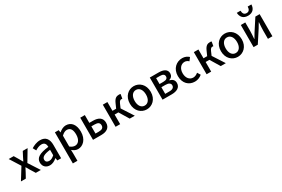

<svg xmlns="http://www.w3.org/2000/svg" viewBox="137 -2366 6078 4134"><g transform="rotate(-30 3176.5 -298.5)"><path d="M15 0H136L200 -116C217 -150 234 -183 251 -214H256C276 -183 295 -149 313 -116L385 0H510L333 -274L498 -550H378L320 -439C305 -409 289 -378 274 -347H270C252 -378 234 -409 218 -439L152 -550H28L193 -287Z M732 13C798 13 857 -20 907 -63H910L920 0H1014V-331C1014 -477 951 -564 814 -564C726 -564 649 -528 592 -492L635 -414C682 -444 736 -470 794 -470C875 -470 898 -414 899 -350C670 -325 570 -264 570 -146C570 -49 637 13 732 13ZM767 -78C718 -78 681 -100 681 -154C681 -216 736 -257 899 -277V-142C854 -101 815 -78 767 -78Z M1177 223H1291V45L1288 -49C1335 -9 1384 13 1433 13C1557 13 1670 -95 1670 -284C1670 -453 1592 -564 1452 -564C1391 -564 1331 -530 1283 -490H1280L1271 -550H1177ZM1411 -82C1377 -82 1334 -95 1291 -132V-401C1338 -446 1379 -468 1422 -468C1514 -468 1551 -397 1551 -282C1551 -153 1491 -82 1411 -82Z M1807 0H2012C2143 0 2236 -52 2236 -180C2236 -305 2143 -356 2012 -356H1921V-550H1807ZM1921 -90V-269H2003C2085 -269 2124 -241 2124 -180C2124 -118 2085 -90 2003 -90Z M2659 -289 2700 -384C2726 -444 2748 -453 2777 -453C2785 -453 2789 -452 2796 -450L2815 -557C2805 -561 2792 -564 2779 -564C2713 -564 2668 -542 2625 -447L2573 -331H2482V-550H2368V0H2482V-239H2575L2720 0H2846Z M3142 13C3278 13 3401 -92 3401 -274C3401 -458 3278 -564 3142 -564C3006 -564 2883 -458 2883 -274C2883 -92 3006 13 3142 13ZM3142 -81C3056 -81 3002 -158 3002 -274C3002 -391 3056 -469 3142 -469C3229 -469 3283 -391 3283 -274C3283 -158 3229 -81 3142 -81Z M3536 0H3764C3891 0 3985 -47 3985 -158C3985 -235 3935 -273 3871 -288V-293C3930 -310 3963 -352 3963 -409C3963 -512 3875 -550 3754 -550H3536ZM3648 -324V-471H3744C3820 -471 3851 -444 3851 -397C3851 -352 3820 -324 3740 -324ZM3648 -80V-245H3750C3832 -245 3873 -214 3873 -165C3873 -112 3835 -80 3754 -80Z M4338 13C4401 13 4466 -10 4516 -55L4469 -131C4436 -103 4395 -81 4349 -81C4257 -81 4194 -158 4194 -274C4194 -391 4260 -469 4352 -469C4390 -469 4421 -453 4451 -426L4508 -501C4468 -536 4417 -564 4347 -564C4202 -564 4075 -458 4075 -274C4075 -92 4189 13 4338 13Z M4922 -289 4963 -384C4989 -444 5011 -453 5040 -453C5048 -453 5052 -452 5059 -450L5078 -557C5068 -561 5055 -564 5042 -564C4976 -564 4931 -542 4888 -447L4836 -331H4745V-550H4631V0H4745V-239H4838L4983 0H5109Z M5405 13C5541 13 5664 -92 5664 -274C5664 -458 5541 -564 5405 -564C5269 -564 5146 -458 5146 -274C5146 -92 5269 13 5405 13ZM5405 -81C5319 -81 5265 -158 5265 -274C5265 -391 5319 -469 5405 -469C5492 -469 5546 -391 5546 -274C5546 -158 5492 -81 5405 -81Z M5799 0H5904L6092 -289C6112 -321 6142 -372 6162 -406H6167C6162 -335 6156 -262 6156 -205V0H6267V-550H6161L5974 -262C5955 -229 5923 -178 5904 -145H5899C5904 -215 5910 -288 5910 -345V-550H5799ZM6037 -644C6164 -644 6215 -725 6218 -820H6126C6124 -757 6103 -709 6037 -709C5970 -709 5950 -757 5947 -820H5855C5860 -725 5910 -644 6037 -644Z"/></g></svg>

Font: Genne Gothic Medium
Style: Regular
Weight: 500
Designer: Ryoko NISHIZUKA (kana & ideographs); Paul D. Hunt (Latin, Greek & Cyrillic); Wenlong ZHANG (bopomofo); Sandoll Communica
Foundry: Adobe Systems Incorporated
Version: Version 1.004;PS 1.004;hotconv 16.6.51;makeotf.lib2.5.65220